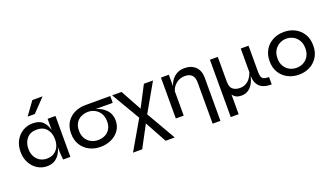

<svg xmlns="http://www.w3.org/2000/svg" viewBox="-80 -1381 3803 2200"><g transform="rotate(-20 1821.5 -280.5)"><path d="M269 10Q205 10 152.5 -23Q100 -56 68.5 -114.5Q37 -173 37 -249Q37 -325 68.5 -383.5Q100 -442 155 -475.5Q210 -509 278 -509Q359 -509 401 -467.5Q443 -426 458 -360V-499H554V0H466Q465 -3 463.5 -21.5Q462 -40 460 -64Q458 -88 458 -109V-157Q448 -114 425 -76Q402 -38 364 -14Q326 10 269 10ZM296 -73Q349 -73 385 -96.5Q421 -120 439.5 -159.5Q458 -199 458 -249Q458 -329 416 -377.5Q374 -426 296 -426Q218 -426 175.5 -376Q133 -326 133 -249Q133 -197 154 -157.5Q175 -118 211.5 -95.5Q248 -73 296 -73ZM252 -601 367 -761H492L339 -601Z M920 11Q846 11 785.5 -20Q725 -51 689 -109Q653 -167 653 -248Q653 -329 689 -385Q725 -441 785.5 -470Q846 -499 920 -499H1222V-416H1011Q1086 -398 1135.5 -345.5Q1185 -293 1185 -215Q1185 -147 1149 -96Q1113 -45 1053 -17Q993 11 920 11ZM920 -72Q965 -72 1003.5 -90Q1042 -108 1065.5 -144.5Q1089 -181 1089 -238Q1089 -295 1065.5 -334.5Q1042 -374 1003.5 -395Q965 -416 920 -416Q875 -416 836 -398Q797 -380 773 -342.5Q749 -305 749 -248Q749 -191 772.5 -152Q796 -113 835 -92.5Q874 -72 920 -72Z M1245 -499H1359L1499 -244L1632 -499H1743L1548 -157L1754 200H1643L1498 -64L1357 200H1245L1449 -152Z M1840 -499H1936V-357Q1954 -423 2004 -466Q2054 -509 2126 -509Q2210 -509 2260.5 -461.5Q2311 -414 2311 -325V200H2216V-304Q2216 -422 2101 -422Q2042 -422 1996.5 -386.5Q1951 -351 1936 -297V0H1840Z M3006 9Q2903 9 2858 -38Q2813 -85 2813 -166Q2807 -141 2796 -111Q2785 -81 2764.5 -53Q2744 -25 2712.5 -7Q2681 11 2635 11Q2566 11 2533 -41V200H2437V-499H2533V-199Q2533 -129 2566.5 -103Q2600 -77 2651 -77Q2696 -77 2729 -97Q2762 -117 2782.5 -148Q2803 -179 2813 -210V-499H2908V-177Q2908 -135 2918.5 -114.5Q2929 -94 2950.5 -87.5Q2972 -81 3006 -81Z M3341 11Q3267 11 3206.5 -20Q3146 -51 3110 -109Q3074 -167 3074 -248Q3074 -330 3110 -388.5Q3146 -447 3206.5 -478Q3267 -509 3341 -509Q3414 -509 3474 -478Q3534 -447 3570 -388.5Q3606 -330 3606 -248Q3606 -167 3570 -109Q3534 -51 3474 -20Q3414 11 3341 11ZM3341 -72Q3386 -72 3424.5 -92.5Q3463 -113 3486.5 -152.5Q3510 -192 3510 -248Q3510 -305 3486.5 -345Q3463 -385 3424.5 -406Q3386 -427 3341 -427Q3296 -427 3257 -406Q3218 -385 3194 -345Q3170 -305 3170 -248Q3170 -192 3193.5 -152.5Q3217 -113 3256 -92.5Q3295 -72 3341 -72Z"/></g></svg>

Font: Syne Medium
Style: Regular
Weight: 500
Designer: Lucas Descroix
Foundry: Bonjour Monde
Version: Version 2.200; ttfautohint (v1.8.4)